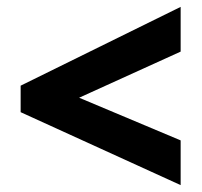

<svg xmlns="http://www.w3.org/2000/svg" viewBox="-20 -640 587 558"><path d="M505 -102V-232L210 -356L505 -490V-620L40 -391V-314Z"/></svg>

Font: Noto Sans Myanmar UI SemiCondensed ExtraBold
Style: Regular
Weight: 800
Width: 4
Designer: Monotype Design Team
Foundry: Monotype Imaging Inc.
Version: Version 2.103